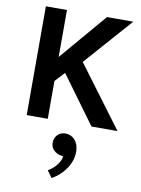

<svg xmlns="http://www.w3.org/2000/svg" viewBox="-102 -698 804 1095"><g transform="rotate(10 300.0 -150.5)"><path d="M73 0V-630H195V-358L427 -630H579L335 -354L599 0H448L247 -275L195 -219V0ZM302 193Q280 188 263 172Q246 156 246 129Q246 103 263 84Q280 65 311 65Q323 65 336.5 70Q350 75 361.5 86.5Q373 98 380 116Q387 134 387 160Q387 186 378 211Q369 236 353.5 258.5Q338 281 317.5 299Q297 317 275 329L246 289Q273 274 294 248.5Q315 223 319 196Z"/></g></svg>

Font: Mukta Mahee SemiBold
Style: Regular
Weight: 600
Designer: Shuchita Grover, Noopur Datye, Girish Dalvi, Yashodeep Gholap
Foundry: Ek Type
Version: Version 2.538;PS 1.000;hotconv 16.6.51;makeotf.lib2.5.65220;